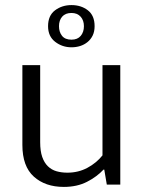

<svg xmlns="http://www.w3.org/2000/svg" viewBox="-20 -726 561 755"><path d="M383 -470H453V0H400L390 -59H387Q361 -31 322 -11Q283 9 231 9Q158 9 113 -31.5Q68 -72 68 -156V-470H138V-167Q138 -132 146 -109Q154 -86 168.5 -72Q183 -58 202.5 -52.5Q222 -47 245 -47Q288 -47 323.5 -66Q359 -85 383 -115ZM169 -623Q169 -665 196.5 -685.5Q224 -706 261 -706Q299 -706 325.5 -685.5Q352 -665 352 -623Q352 -602 344.5 -586.5Q337 -571 324 -560.5Q311 -550 295 -545Q279 -540 261 -540Q225 -540 197 -561.5Q169 -583 169 -623ZM212 -623Q212 -600 224 -585Q236 -570 261 -570Q285 -570 297.5 -585Q310 -600 310 -623Q310 -646 297 -660.5Q284 -675 261 -675Q237 -675 224.5 -660.5Q212 -646 212 -623Z"/></svg>

Font: Mukta Mahee Light
Style: Regular
Weight: 300
Designer: Shuchita Grover, Noopur Datye, Girish Dalvi, Yashodeep Gholap
Foundry: Ek Type
Version: Version 2.538;PS 1.000;hotconv 16.6.51;makeotf.lib2.5.65220;